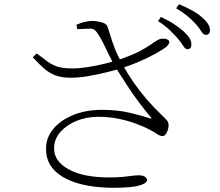

<svg xmlns="http://www.w3.org/2000/svg" viewBox="-20 -844 1040 909"><path d="M820 -664Q804 -682 782 -703Q760 -724 728 -744L742 -764Q780 -746 806 -728.5Q832 -711 850 -695Q869 -677 877.5 -663Q886 -649 886 -633Q886 -622 881 -616.5Q876 -611 867 -611Q857 -611 847 -627.5Q837 -644 820 -664ZM907 -730Q889 -750 868 -767.5Q847 -785 814 -805L828 -824Q865 -808 892 -793Q919 -778 935 -763Q956 -745 965 -730.5Q974 -716 974 -701Q974 -690 969 -684.5Q964 -679 955 -679Q943 -679 933.5 -695Q924 -711 907 -730ZM462 -324Q536 -324 594.5 -310Q653 -296 689 -284Q702 -280 694 -289Q664 -324 635.5 -362.5Q607 -401 580 -442.5Q553 -484 526 -527Q509 -557 495 -586Q481 -615 468 -641.5Q455 -668 440 -689Q427 -709 408 -708.5Q389 -708 346 -706L342 -727Q368 -738 386.5 -741.5Q405 -745 416 -745Q437 -745 460.5 -738.5Q484 -732 488 -720Q495 -701 503 -674Q511 -647 524 -613.5Q537 -580 559 -541Q582 -498 611 -456Q640 -414 674 -374.5Q708 -335 745 -300Q763 -283 770 -274.5Q777 -266 778 -255Q779 -243 775 -230Q771 -217 764.5 -208.5Q758 -200 750 -200Q737 -200 725.5 -208.5Q714 -217 694 -227Q663 -244 624 -258.5Q585 -273 540 -282Q495 -291 445 -291Q388 -291 340.5 -271Q293 -251 264.5 -217.5Q236 -184 236 -141Q236 -80 305.5 -42Q375 -4 496 -4Q536 -4 561 -6.5Q586 -9 603.5 -11.5Q621 -14 637 -14Q656 -14 666 -7.5Q676 -1 676 8Q676 24 639 34.5Q602 45 515 45Q456 45 399.5 35.5Q343 26 297.5 4.5Q252 -17 225 -52.5Q198 -88 198 -140Q198 -193 233 -234.5Q268 -276 328 -300Q388 -324 462 -324ZM539 -560Q601 -581 636 -599Q671 -617 690.5 -631Q710 -645 726 -654Q739 -662 755.5 -661Q772 -660 779 -652Q784 -645 779.5 -637Q775 -629 766 -621Q750 -609 718 -591Q686 -573 644 -554.5Q602 -536 555 -521Q526 -512 483.5 -501.5Q441 -491 396.5 -483.5Q352 -476 314 -476Q273 -476 244 -486.5Q215 -497 190 -518.5Q165 -540 135 -573L154 -591Q184 -568 206 -552Q228 -536 254 -528Q280 -520 321 -520Q353 -520 393 -526Q433 -532 472 -541.5Q511 -551 539 -560Z"/></svg>

Font: Source Han Serif JP VF
Style: Regular
Weight: 250
Designer: Ryoko NISHIZUKA 西塚涼子 (kana & ideographs); Frank Grießhammer (Latin, Greek & Cyrillic); Wenlong ZHANG 张文龙 (bopomofo); San
Foundry: Adobe
Version: Version 2.001;hotconv 1.1.0;makeotfexe 2.6.0